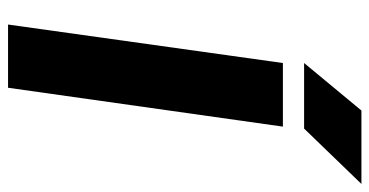

<svg xmlns="http://www.w3.org/2000/svg" viewBox="-246 -694 940 489"><g transform="rotate(90 224.5 -450.0)"><path d="M141 -754H308L449 -900H262ZM141 -700 43 0H204L303 -700Z"/></g></svg>

Font: Unageo
Style: Black-Italic
Weight: 900
Designer: Richard Sepsi
Foundry: Richard Sepsi
Version: Version 2.000